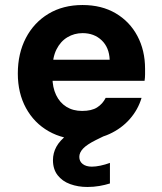

<svg xmlns="http://www.w3.org/2000/svg" viewBox="-20 -544 645 765"><path d="M309 12Q232 12 174 -21Q116 -54 83.5 -113.5Q51 -173 51 -251Q51 -331 83 -392.5Q115 -454 173 -489Q231 -524 309 -524Q385 -524 441 -491Q497 -458 527.5 -400.5Q558 -343 558 -270Q558 -260 558 -247.5Q558 -235 556 -222H151V-306H417Q415 -355 385 -383.5Q355 -412 309 -412Q276 -412 248.5 -395.5Q221 -379 205 -347Q189 -315 189 -266V-236Q189 -196 203.5 -165.5Q218 -135 244.5 -118.5Q271 -102 307 -102Q345 -102 367 -116Q389 -130 401 -154H544Q530 -107 497 -69.5Q464 -32 416 -10Q368 12 309 12ZM328 201Q291 201 259.5 189.5Q228 178 209.5 154Q191 130 191 94Q191 66 204.5 41Q218 16 249.5 -8.5Q281 -33 337 -57L382 -76L413 -11L362 14Q326 32 311 48Q296 64 296 81Q296 99 309.5 109.5Q323 120 346 120Q361 120 380 116Q399 112 418 105V187Q399 193 376 197Q353 201 328 201Z"/></svg>

Font: DM Sans 12pt ExtraBold
Style: Regular
Weight: 800
Version: Version 4.004;gftools[0.9.30]